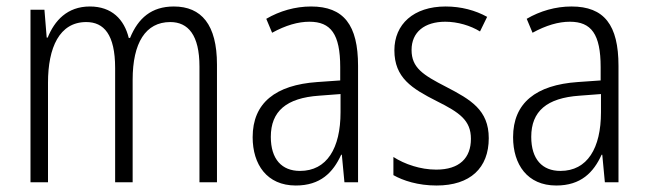

<svg xmlns="http://www.w3.org/2000/svg" viewBox="-20 -562 1998 592"><path d="M516 -542C447 -542 406 -506 381 -445H377C363 -502 325 -542 257 -542C187 -542 148 -498 127 -446H124L117 -532H74V0H128V-307C128 -415 163 -494 246 -494C300 -494 335 -456 335 -352V0H389V-316C389 -430 429 -494 505 -494C560 -494 595 -454 595 -357V0H649V-363C649 -486 601 -542 516 -542Z M939 -542C890 -542 842 -528 801 -504L819 -461C861 -484 899 -495 934 -495C1000 -495 1029 -457 1029 -355V-314L958 -309C830 -300 759 -245 759 -139C759 -55 803 10 892 10C968 10 1007 -30 1032 -85H1034L1042 0H1084V-359C1084 -485 1040 -542 939 -542ZM964 -267 1030 -272V-216C1030 -105 988 -35 905 -35C849 -35 815 -71 815 -140C815 -219 863 -260 964 -267Z M1487 -136C1487 -223 1431 -255 1356 -294C1284 -331 1249 -353 1249 -408C1249 -463 1289 -495 1353 -495C1391 -495 1431 -483 1460 -465L1482 -510C1446 -530 1402 -542 1354 -542C1255 -542 1196 -487 1196 -407C1196 -322 1250 -289 1327 -250C1397 -215 1432 -191 1432 -134C1432 -75 1397 -39 1325 -39C1276 -39 1227 -56 1193 -78V-22C1223 -5 1269 10 1326 10C1430 10 1487 -44 1487 -136Z M1742 -542C1693 -542 1645 -528 1604 -504L1622 -461C1664 -484 1702 -495 1737 -495C1803 -495 1832 -457 1832 -355V-314L1761 -309C1633 -300 1562 -245 1562 -139C1562 -55 1606 10 1695 10C1771 10 1810 -30 1835 -85H1837L1845 0H1887V-359C1887 -485 1843 -542 1742 -542ZM1767 -267 1833 -272V-216C1833 -105 1791 -35 1708 -35C1652 -35 1618 -71 1618 -140C1618 -219 1666 -260 1767 -267Z"/></svg>

Font: Noto Sans Thai Cond Light
Style: Regular
Weight: 300
Width: 3
Designer: Monotype Design Team
Foundry: Monotype Imaging Inc.
Version: Version 2.002